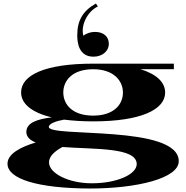

<svg xmlns="http://www.w3.org/2000/svg" viewBox="-20 -865 1066 1101"><path d="M514 -169C789 -169 927 -237 927 -334C927 -392 880 -439 786 -468H977V-500H516H514C239 -500 101 -435 101 -335C101 -271 160 -220 277 -192C195 -182 132 -162 131 -109C131 -81 151 -61 185 -48C101 -23 23 16 23 74C23 161 196 215 495 216C764 216 1006 158 1005 59C1004 -152 260 -75 260 -137C260 -157 304 -171 347 -179C395 -173 451 -169 514 -169ZM514 -202C395 -202 343 -266 343 -335C343 -403 395 -468 514 -468C632 -468 685 -402 685 -334C685 -266 633 -202 514 -202ZM541 -828 530 -845C453 -801 423 -746 423 -662C423 -620 432 -540 516 -540C566 -540 604 -571 604 -614C604 -654 575 -682 525 -682C503 -682 478 -676 458 -660C442 -720 481 -799 541 -828ZM261 66C261 32 292 3 338 -22C523 -8 764 -21 764 76C764 133 655 186 506 186C373 186 261 129 261 66Z"/></svg>

Font: Sprat Extended
Style: Bold
Weight: 700
Width: 9
Designer: Ethan Nakache
Foundry: Collletttivo
Version: Version 2.000;Glyphs 3.2 (3217)